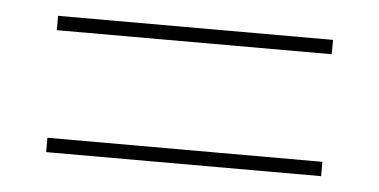

<svg xmlns="http://www.w3.org/2000/svg" viewBox="-31 -513 631 320"><g transform="rotate(5 285.0 -353.0)"><path d="M55 -443H515V-467H55ZM55 -239H515V-263H55Z"/></g></svg>

Font: Noto Sans Canadian Aboriginal Thin
Style: Regular
Weight: 100
Designer: Monotype Design Team, Typotheque's Kevin King
Foundry: Monotype Imaging Inc.
Version: Version 2.004